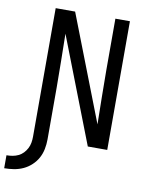

<svg xmlns="http://www.w3.org/2000/svg" viewBox="-141 -807 840 1080"><g transform="rotate(10 279.5 -266.5)"><path d="M-41 202V128Q-23 128 -6 125Q11 122 26.5 114.5Q42 107 54 94.5Q66 82 74 66.5Q82 51 85 34Q88 17 88 0V-735H199L433 -132Q432 -209 430.5 -286.5Q429 -364 429 -441V-735H512V0H401L167 -603Q168 -526 169.5 -448.5Q171 -371 171 -294V0Q171 28 165.5 55.5Q160 83 147 107Q134 131 113 150.5Q92 170 67 181.5Q42 193 14.5 197.5Q-13 202 -41 202Z"/></g></svg>

Font: Iosevka Curly Extended
Style: Regular
Weight: 400
Width: 7
Monospace: yes
Designer: Belleve Invis
Foundry: Belleve Invis
Version: Version 11.1.0; ttfautohint (v1.8.3)